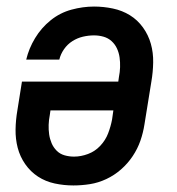

<svg xmlns="http://www.w3.org/2000/svg" viewBox="-20 -558 540 586"><path d="M204 8Q175 8 147 2Q119 -4 96 -19Q73 -34 57 -57Q41 -80 34 -107Q27 -134 27.5 -163Q28 -192 33 -221L47 -309H341L343 -323Q346 -338 346.5 -353Q347 -368 345 -382.5Q343 -397 337 -410Q331 -423 320.5 -432.5Q310 -442 296 -446Q282 -450 267 -450Q250 -450 233 -446Q216 -442 201 -432.5Q186 -423 175.5 -408Q165 -393 161 -376H60Q68 -410 87 -441.5Q106 -473 134.5 -496Q163 -519 198 -528.5Q233 -538 267 -538Q296 -538 324.5 -532Q353 -526 376.5 -511.5Q400 -497 416.5 -474Q433 -451 440.5 -424Q448 -397 447.5 -367.5Q447 -338 442 -309L421 -179Q417 -153 408.5 -128.5Q400 -104 385 -81.5Q370 -59 349.5 -41Q329 -23 304.5 -11.5Q280 0 254.5 4Q229 8 204 8ZM206 -80Q227 -80 248.5 -88Q270 -96 286 -113Q302 -130 310 -151Q318 -172 322 -193L326 -221H134L132 -207Q129 -192 128.5 -177Q128 -162 130 -148Q132 -134 137.5 -121Q143 -108 153 -98Q163 -88 177 -84Q191 -80 206 -80Z"/></svg>

Font: Iosevka Curly Semibold Oblique
Style: Regular
Weight: 600
Italic angle: -9°
Monospace: yes
Designer: Belleve Invis
Foundry: Belleve Invis
Version: Version 11.1.0; ttfautohint (v1.8.3)